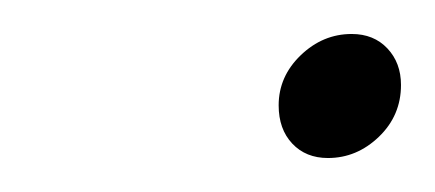

<svg xmlns="http://www.w3.org/2000/svg" viewBox="-20 -328 256 113"><path d="M216 -278Q216 -260 203 -247.5Q190 -235 173 -235Q160 -235 152 -243.5Q144 -252 144 -266Q144 -283 157 -295.5Q170 -308 187 -308Q200 -308 208 -299.5Q216 -291 216 -278Z"/></svg>

Font: TypoPRO Montserrat
Style: Italic
Weight: 275
Italic angle: -11.3°
Designer: Julieta Ulanovsky
Foundry: Julieta Ulanovsky
Version: Version 6.001